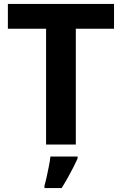

<svg xmlns="http://www.w3.org/2000/svg" viewBox="-20 -734 619 975"><path d="M365 0H214V-588H20V-714H559V-588H365ZM374 71Q364 93 351.5 117.5Q339 142 324.5 168Q310 194 293 221H206V208Q212 188 217.5 162Q223 136 228.5 109Q234 82 236 61H374Z"/></svg>

Font: Noto Sans Hanifi Rohingya
Style: Regular
Weight: 400
Designer: Monotype Design Team and DaltonMaag
Foundry: Google LLC
Version: Version 2.101